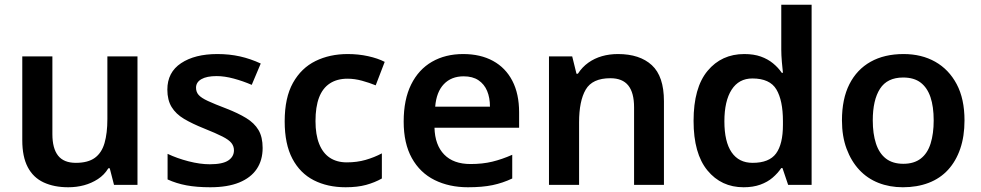

<svg xmlns="http://www.w3.org/2000/svg" viewBox="-20 -780 4139 810"><path d="M560 -542V0H461L443 -70H437Q420 -42 393 -24.5Q366 -7 334.5 1.5Q303 10 268 10Q208 10 164 -10.5Q120 -31 97 -75Q74 -119 74 -188V-542H201V-214Q201 -154 225 -123.5Q249 -93 300 -93Q351 -93 380 -114Q409 -135 421 -176.5Q433 -218 433 -278V-542Z M1088 -156Q1088 -104 1063 -67Q1038 -30 989 -10Q940 10 867 10Q810 10 767 2Q724 -6 687 -23V-131Q727 -112 775.5 -99.5Q824 -87 865 -87Q919 -87 943 -103Q967 -119 967 -146Q967 -163 956.5 -176.5Q946 -190 918.5 -204Q891 -218 841 -238Q791 -258 756.5 -278.5Q722 -299 704 -328.5Q686 -358 686 -402Q686 -475 744 -513.5Q802 -552 897 -552Q948 -552 992.5 -542Q1037 -532 1080 -512L1042 -422Q1005 -438 966 -448.5Q927 -459 894 -459Q852 -459 829.5 -446Q807 -433 807 -410Q807 -392 818 -379.5Q829 -367 857 -354Q885 -341 935 -322Q984 -303 1018.5 -282Q1053 -261 1070.5 -231.5Q1088 -202 1088 -156Z M1438 10Q1362 10 1304 -19.5Q1246 -49 1213.5 -110.5Q1181 -172 1181 -268Q1181 -368 1216 -430.5Q1251 -493 1311 -522.5Q1371 -552 1447 -552Q1492 -552 1533 -543Q1574 -534 1603 -519L1565 -420Q1538 -431 1507 -439.5Q1476 -448 1446 -448Q1402 -448 1371.5 -428Q1341 -408 1326 -368.5Q1311 -329 1311 -269Q1311 -212 1326.5 -173Q1342 -134 1371.5 -114.5Q1401 -95 1443 -95Q1486 -95 1522.5 -105.5Q1559 -116 1591 -133V-27Q1561 -10 1524.5 0Q1488 10 1438 10Z M1934 -552Q2007 -552 2060 -523Q2113 -494 2141.5 -439Q2170 -384 2170 -306V-241H1813Q1815 -168 1854 -128Q1893 -88 1965 -88Q2016 -88 2057 -98Q2098 -108 2141 -127V-27Q2101 -8 2058 1Q2015 10 1954 10Q1875 10 1813.5 -20.5Q1752 -51 1717.5 -113Q1683 -175 1683 -267Q1683 -360 1714.5 -423.5Q1746 -487 1802.5 -519.5Q1859 -552 1934 -552ZM1936 -458Q1884 -458 1852.5 -425Q1821 -392 1816 -330H2047Q2047 -368 2035 -396.5Q2023 -425 1998.5 -441.5Q1974 -458 1936 -458Z M2587 -552Q2679 -552 2730 -505Q2781 -458 2781 -353V0H2655V-327Q2655 -389 2630.5 -419.5Q2606 -450 2555 -450Q2479 -450 2451 -402Q2423 -354 2423 -264V0H2296V-542H2394L2412 -469H2418Q2436 -497 2462 -515.5Q2488 -534 2519.5 -543Q2551 -552 2587 -552Z M3117 10Q3023 10 2964.5 -61Q2906 -132 2906 -270Q2906 -410 2965 -481Q3024 -552 3120 -552Q3160 -552 3189.5 -541.5Q3219 -531 3241 -513Q3263 -495 3278 -473H3283Q3281 -489 3278.5 -518.5Q3276 -548 3276 -571V-760H3404V0H3305L3281 -71H3276Q3261 -49 3239.5 -30.5Q3218 -12 3187.5 -1Q3157 10 3117 10ZM3155 -93Q3225 -93 3254 -132.5Q3283 -172 3283 -253V-269Q3283 -356 3255.5 -402.5Q3228 -449 3154 -449Q3097 -449 3066.5 -401.5Q3036 -354 3036 -268Q3036 -182 3066.5 -137.5Q3097 -93 3155 -93Z M4049 -272Q4049 -205 4031 -152.5Q4013 -100 3979.5 -63.5Q3946 -27 3897.5 -8.5Q3849 10 3789 10Q3733 10 3686 -8.5Q3639 -27 3605 -63.5Q3571 -100 3551.5 -152.5Q3532 -205 3532 -272Q3532 -363 3563.5 -425Q3595 -487 3653 -519.5Q3711 -552 3792 -552Q3868 -552 3925.5 -519.5Q3983 -487 4016 -425Q4049 -363 4049 -272ZM3662 -272Q3662 -216 3675.5 -174.5Q3689 -133 3717.5 -111Q3746 -89 3791 -89Q3836 -89 3864.5 -111Q3893 -133 3906 -174.5Q3919 -216 3919 -272Q3919 -330 3905.5 -370Q3892 -410 3864 -431.5Q3836 -453 3790 -453Q3723 -453 3692.5 -405.5Q3662 -358 3662 -272Z"/></svg>

Font: Noto Sans Khmer SemiBold
Style: Regular
Weight: 600
Version: Version 2.003